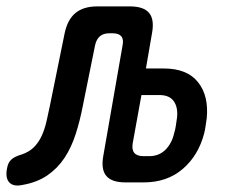

<svg xmlns="http://www.w3.org/2000/svg" viewBox="-109 -570 729 600"><path d="M93 -466Q102 -509 127 -529.5Q152 -550 195 -550H297Q340 -550 357 -529.5Q374 -509 366 -466L347 -356H403Q476 -356 510 -313Q544 -270 537 -200Q535 -188 533.5 -176.5Q532 -165 529 -153Q511 -84 462 -42Q413 0 340 0H283Q240 0 223 -20.5Q206 -41 214 -84L274 -428Q278 -447 270 -456.5Q262 -466 243 -466H233Q214 -466 203 -456.5Q192 -447 188 -428L150 -240Q141 -193 127.5 -151Q114 -109 92.5 -76.5Q71 -44 39 -22Q7 0 -39 8Q-67 14 -80 0Q-93 -14 -87 -44Q-84 -62 -73.5 -71.5Q-63 -81 -42 -87Q-18 -95 -3 -110Q12 -125 21.5 -146Q31 -167 36.5 -191.5Q42 -216 47 -240ZM333 -273 306 -124Q302 -103 310.5 -92.5Q319 -82 339 -82H357Q388 -82 408 -102Q428 -122 435 -153Q439 -166 440.5 -177Q442 -188 444 -201Q448 -233 434.5 -253Q421 -273 389 -273Z"/></svg>

Font: Maple Mono Medium
Style: Italic
Weight: 500
Italic angle: -10°
Monospace: yes
Designer: subframe7536
Version: Version 7.000